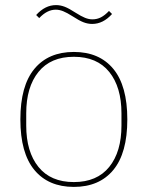

<svg xmlns="http://www.w3.org/2000/svg" viewBox="-20 -722 580 754"><path d="M270 12Q170 12 115 -54.5Q60 -121 60 -253Q60 -385 115 -451.5Q170 -518 270 -518Q370 -518 425 -451.5Q480 -385 480 -253Q480 -121 425 -54.5Q370 12 270 12ZM270 -7Q361 -7 409 -66.5Q457 -126 457 -229V-277Q457 -380 409 -439.5Q361 -499 270 -499Q179 -499 131 -439.5Q83 -380 83 -277V-229Q83 -126 131 -66.5Q179 -7 270 -7ZM342 -628Q325 -628 308 -634.5Q291 -641 265 -658Q243 -672 228 -678Q213 -684 199 -684Q165 -684 134 -651L122 -663Q157 -702 200 -702Q217 -702 234 -695.5Q251 -689 277 -672Q299 -658 314 -652Q329 -646 343 -646Q361 -646 376.5 -654Q392 -662 408 -679L420 -667Q385 -628 342 -628Z"/></svg>

Font: IBM Plex Sans Hebrew Thin
Style: Regular
Weight: 100
Designer: Mike Abbink, Paul van der Laan, Pieter van Rosmalen, Yanek Iontef
Foundry: Bold Monday
Version: Version 1.2